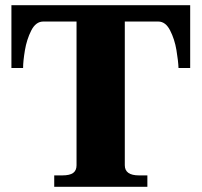

<svg xmlns="http://www.w3.org/2000/svg" viewBox="-20 -720 777 740"><path d="M189 -44H220Q249 -44 262 -53.5Q275 -63 275 -83V-637H147Q118 -637 100.5 -602.5Q83 -568 76 -526Q69 -484 69 -458H24V-700H713V-458H668Q667 -485 660 -527Q653 -569 635.5 -603Q618 -637 590 -637H461V-83Q461 -44 516 -44H548V0H189Z"/></svg>

Font: Taviraj
Style: Bold
Weight: 700
Designer: Katatrad Team
Foundry: CadsonDemak
Version: Version 1.001